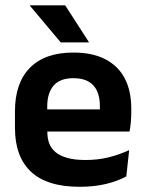

<svg xmlns="http://www.w3.org/2000/svg" viewBox="-20 -706 559 738"><path d="M286.5 12Q160.5 12 99 -46Q37.5 -104 37.5 -214V-278Q37.5 -387 95 -445.5Q152.5 -504 262 -504Q336 -504 385.5 -478Q435 -452 459.8 -404.2Q484.5 -356.5 484.5 -290V-272.5Q484.5 -254.5 482.8 -235.8Q481 -217 478 -200.5H362Q363.5 -228 363.8 -252.8Q364 -277.5 364 -297.5Q364 -332 353 -356.2Q342 -380.5 319.5 -393Q297 -405.5 262 -405.5Q210.5 -405.5 186 -377Q161.5 -348.5 161.5 -296V-250.5L162 -236V-197.5Q162 -174.5 169.2 -155Q176.5 -135.5 193.5 -121.2Q210.5 -107 238.8 -99Q267 -91 309.5 -91Q355.5 -91 397.2 -101.2Q439 -111.5 476.5 -129L465.5 -28Q432 -9.5 386.8 1.2Q341.5 12 286.5 12ZM105.5 -200.5V-285.5H452V-200.5ZM230.5 -685.5 321.5 -544.5V-543H213.5L95 -684V-685.5Z"/></svg>

Font: Anek Tamil Medium SemiBold
Style: Regular
Weight: 600
Version: Version 1.003